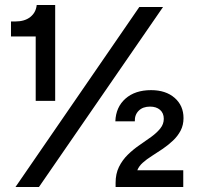

<svg xmlns="http://www.w3.org/2000/svg" viewBox="-20 -749 798 769"><path d="M123 -345V-603H24V-663H41Q79 -663 101.5 -681Q124 -699 127 -729H201V-345ZM42 0 538 -721H633L136 0ZM443 0V-17Q443 -53 456.5 -80.5Q470 -108 492 -129.5Q514 -151 539 -168Q564 -185 586 -201Q608 -217 622 -234.5Q636 -252 636 -273Q636 -296 621 -309Q606 -322 581 -322Q552 -322 535.5 -305.5Q519 -289 520 -263H442Q444 -320 482.5 -354Q521 -388 585 -388Q644 -388 679.5 -357Q715 -326 715 -276Q715 -248 703.5 -226Q692 -204 673 -186Q654 -168 632 -153Q610 -138 588.5 -124.5Q567 -111 551.5 -97Q536 -83 530 -67H714V0Z"/></svg>

Font: Mona Sans ExtraLight SemiBold
Style: Regular
Weight: 600
Version: Version 2.000